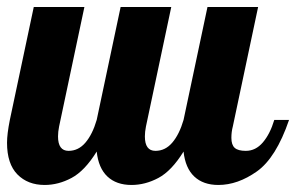

<svg xmlns="http://www.w3.org/2000/svg" viewBox="-28 -520 842 546"><path d="M-8 -114Q-8 -139 0 -179L68 -500H212L140 -160Q137 -145 137 -132Q137 -91 167 -91Q195 -91 215 -114.5Q235 -138 247 -179L315 -500H459L387 -160Q384 -145 384 -132Q384 -91 414 -91Q442 -91 462 -114.5Q482 -138 494 -179L562 -500H706L634 -160Q630 -145 630 -128Q630 -108 639.5 -99.5Q649 -91 671 -91Q699 -91 719.5 -115Q740 -139 752 -179H794Q757 -71 702.5 -32.5Q648 6 593 6Q550 6 524.5 -18Q499 -42 494 -89Q460 -34 422.5 -14Q385 6 346 6Q303 6 277.5 -18Q252 -42 247 -89Q213 -34 175.5 -14Q138 6 99 6Q51 6 21.5 -24Q-8 -54 -8 -114Z"/></svg>

Font: Lobster
Style: Regular
Weight: 400
Designer: Impallari Type
Foundry: Impallari Type
Version: Version 2.100